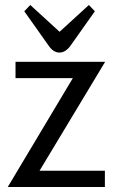

<svg xmlns="http://www.w3.org/2000/svg" viewBox="-20 -747 460 767"><path d="M42 -435V-500H400L138 -65H399V0H11L271 -435ZM262 -565Q242 -537 217.5 -537Q193 -537 174 -565L77 -702L101 -727L218 -620L335 -727L359 -702Z"/></svg>

Font: Imprima
Style: Regular
Weight: 400
Version: Version 1.001